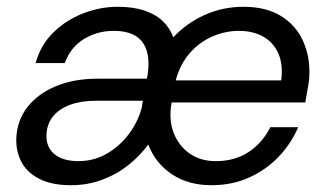

<svg xmlns="http://www.w3.org/2000/svg" viewBox="-20 -534 966 566"><path d="M189 12Q133 12 96.5 -6.5Q60 -25 43.5 -56Q27 -87 28 -125Q30 -179 61 -218.5Q92 -258 145 -280Q198 -302 267 -302H413Q422 -347 414 -379Q406 -411 381.5 -427Q357 -443 315 -443Q267 -443 227.5 -419Q188 -395 171 -348H85Q100 -402 137.5 -438.5Q175 -475 225 -494.5Q275 -514 327 -514Q371 -514 404 -503.5Q437 -493 458.5 -473Q480 -453 491 -424Q530 -466 583.5 -490Q637 -514 698 -514Q764 -514 808 -487Q852 -460 873 -414Q894 -368 892 -313Q892 -301 889 -284Q886 -267 883.5 -252.5Q881 -238 880 -232H486Q477 -184 491 -145Q505 -106 537.5 -82.5Q570 -59 616 -59Q672 -59 712.5 -85.5Q753 -112 777 -159H859Q838 -110 801 -71.5Q764 -33 714 -10.5Q664 12 603 12Q535 12 486.5 -20.5Q438 -53 417 -108Q393 -75 358.5 -47.5Q324 -20 281 -4Q238 12 189 12ZM211 -59Q256 -59 294 -80.5Q332 -102 359.5 -138.5Q387 -175 398 -217L401 -237H262Q219 -237 186.5 -225Q154 -213 136 -190.5Q118 -168 117 -136Q116 -113 126.5 -95.5Q137 -78 158.5 -68.5Q180 -59 211 -59ZM498 -297H809Q815 -344 800.5 -376.5Q786 -409 756 -426Q726 -443 684 -443Q644 -443 606 -426.5Q568 -410 539.5 -377.5Q511 -345 498 -297Z"/></svg>

Font: DM Sans 16pt
Style: Italic
Weight: 400
Italic angle: -10°
Version: Version 4.004;gftools[0.9.30]